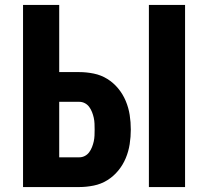

<svg xmlns="http://www.w3.org/2000/svg" viewBox="-20 -755 840 775"><path d="M581 0V-735H727V0ZM73 0V-735H219V-464H300Q329 -464 358.5 -458Q388 -452 413 -436.5Q438 -421 457 -398Q476 -375 487.5 -347.5Q499 -320 503.5 -291Q508 -262 508 -232Q508 -203 503.5 -173.5Q499 -144 487.5 -116.5Q476 -89 457 -66Q438 -43 413 -27.5Q388 -12 358.5 -6Q329 0 300 0ZM300 -120Q312 -120 322.5 -125.5Q333 -131 340 -140.5Q347 -150 351.5 -161.5Q356 -173 358.5 -184.5Q361 -196 361.5 -208Q362 -220 362 -232Q362 -244 361.5 -256Q361 -268 358.5 -279.5Q356 -291 351.5 -302.5Q347 -314 340 -323.5Q333 -333 322.5 -338.5Q312 -344 300 -344H219V-120Z"/></svg>

Font: Iosevka Aile Heavy
Style: Regular
Weight: 900
Designer: Belleve Invis
Foundry: Belleve Invis
Version: Version 31.1.0; ttfautohint (v1.8.4)